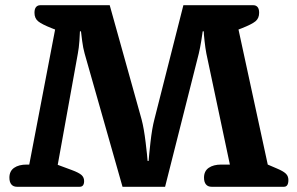

<svg xmlns="http://www.w3.org/2000/svg" viewBox="-20 -715 1137 735"><path d="M16 -35Q16 -60 34 -72.5Q52 -85 82 -85H92L191 -602L178 -607Q140 -622 126 -633.5Q112 -645 112 -666Q112 -681 118 -688Q124 -695 134 -695H400L522 -258Q531 -224 537.5 -170Q544 -116 545 -99H549Q550 -116 556 -170Q562 -224 571 -258L682 -695H950Q960 -695 966 -688Q972 -681 972 -666Q972 -645 958 -633.5Q944 -622 906 -607L893 -602L1005 -85L1040 -70Q1064 -60 1074 -50.5Q1084 -41 1084 -26Q1084 0 1067 0H790Q776 0 768.5 -9Q761 -18 761 -35Q761 -60 779 -72.5Q797 -85 827 -85H860L770 -510Q766 -531 763 -558.5Q760 -586 760 -595H756Q755 -586 750.5 -558.5Q746 -531 741 -510L612 0H449L304 -510Q298 -531 294.5 -558.5Q291 -586 290 -595H286Q286 -586 284 -558.5Q282 -531 278 -510L201 -84L255 -64Q282 -54 292 -45Q302 -36 302 -22Q302 0 285 0H45Q31 0 23.5 -9Q16 -18 16 -35Z"/></svg>

Font: Maitree
Style: Bold
Weight: 700
Designer: CadsonDemak Team
Foundry: CadsonDemak
Version: Version 1.002